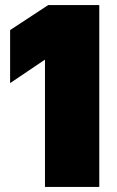

<svg xmlns="http://www.w3.org/2000/svg" viewBox="-20 -740 464 760"><path d="M158 0H373V-720H171L20 -621V-411L158 -504Z"/></svg>

Font: Aspekta 950
Style: Regular
Weight: 950
Designer: Ivo Dolenc
Version: Version 2.000